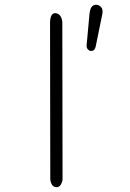

<svg xmlns="http://www.w3.org/2000/svg" viewBox="-20 -780 540 798"><path d="M352 -723Q355 -752 369.5 -758Q384 -764 397 -753.5Q410 -743 405 -720L378 -588Q375 -572 365 -569Q355 -566 347 -573Q339 -580 340 -592ZM240 -33Q234 -2 215 -2Q194 -2 189 -33L188 -689Q190 -728 212 -725Q235 -722 239 -689Z"/></svg>

Font: Yomogi
Style: Regular
Weight: 400
Designer: satsuyako
Foundry: satsuyako
Version: Version 3.100